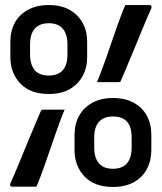

<svg xmlns="http://www.w3.org/2000/svg" viewBox="-20 -730 640 760"><path d="M173 -710Q222 -710 255.5 -691Q289 -672 307 -639.5Q325 -607 325 -564V-504Q325 -462 307 -429Q289 -396 255.5 -377Q222 -358 173 -358Q100 -358 60.5 -399.5Q21 -441 21 -504V-564Q21 -607 38.5 -639.5Q56 -672 90.5 -691Q125 -710 173 -710ZM99 -514Q99 -492 104.5 -476Q110 -460 120 -449Q130 -440 142.5 -435.5Q155 -431 173 -431Q210 -431 228.5 -452Q247 -473 247 -514V-554Q247 -576 241.5 -592.5Q236 -609 226 -619Q208 -638 173 -638Q137 -638 118 -617Q99 -596 99 -554ZM427 -342Q476 -342 510 -323Q544 -304 561.5 -271.5Q579 -239 579 -196V-136Q579 -94 561.5 -61Q544 -28 510 -9Q476 10 427 10Q354 10 314.5 -31.5Q275 -73 275 -136V-196Q275 -239 293 -271.5Q311 -304 345 -323Q379 -342 427 -342ZM353 -146Q353 -123 358.5 -107Q364 -91 374 -81Q384 -71 397 -66.5Q410 -62 427 -62Q464 -62 482.5 -83.5Q501 -105 501 -146V-186Q501 -208 496 -224.5Q491 -241 480 -251Q462 -269 427 -269Q391 -269 372 -248Q353 -227 353 -186ZM364 -405Q370 -419 379 -442.5Q388 -466 398.5 -496Q409 -526 420 -558Q431 -590 441.5 -620Q452 -650 461 -673.5Q470 -697 476 -710Q480 -710 493.5 -710Q507 -710 523.5 -710Q540 -710 553.5 -710Q567 -710 571 -710Q577 -710 579 -706.5Q581 -703 579 -697Q573 -684 563.5 -662Q554 -640 542.5 -612Q531 -584 519 -554.5Q507 -525 495 -497Q483 -469 474 -447Q465 -425 459 -412Q458 -408 455.5 -406.5Q453 -405 449 -405Q446 -405 434 -405Q422 -405 407 -405Q392 -405 380 -405Q368 -405 364 -405ZM236 -296Q230 -283 221 -259Q212 -235 201.5 -205Q191 -175 180 -143Q169 -111 158.5 -81Q148 -51 139 -27.5Q130 -4 124 9Q120 9 106.5 9Q93 9 76.5 9Q60 9 46.5 9Q33 9 29 9Q23 9 21 5.5Q19 2 21 -4Q27 -17 36.5 -39Q46 -61 57.5 -89Q69 -117 81 -146.5Q93 -176 105 -204Q117 -232 126 -254Q135 -276 141 -289Q143 -294 145 -295Q147 -296 151 -296Q154 -296 166 -296Q178 -296 193 -296Q208 -296 220 -296Q232 -296 236 -296Z"/></svg>

Font: Recursive Monospace Medium
Style: Regular
Weight: 500
Version: Version 1.047